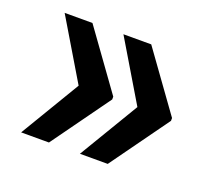

<svg xmlns="http://www.w3.org/2000/svg" viewBox="-77 -550 655 589"><g transform="rotate(20 250.0 -256.0)"><path d="M132.8 -451.2 270 -260.7V-251.5L132.8 -61H42L158.7 -255.9L42 -451.2ZM324.7 -451.2 461.9 -260.7V-251.5L324.7 -61H233.9L350.6 -255.9L233.9 -451.2Z"/></g></svg>

Font: Mardoto
Style: Bold
Weight: 700
Designer: Christian Robertson, Vahan Hovhannisyan
Foundry: Google
Version: Version 1.000